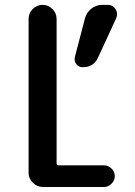

<svg xmlns="http://www.w3.org/2000/svg" viewBox="-20 -750 540 770"><path d="M390.6 -730.5H413.1Q432.6 -730.5 443.4 -713.4Q454.1 -696.3 446.3 -677.7L373 -518.6Q354.5 -479.5 311.5 -480.5Q295.9 -480.5 286.1 -492.7Q276.4 -504.9 280.3 -521.5L320.3 -674.8Q326.2 -699.2 345.7 -714.8Q365.2 -730.5 390.6 -730.5ZM152.3 0Q128.9 0 111.8 -17.1Q94.7 -34.2 94.7 -56.6V-673.8Q94.7 -697.3 111.3 -713.9Q127.9 -730.5 150.9 -730.5Q173.8 -730.5 190.4 -713.9Q207 -697.3 207 -673.8V-95.7Q207 -86.9 215.8 -86.9H396.5Q414.1 -86.9 427.2 -74.2Q440.4 -61.5 440.4 -43.9Q440.4 -26.4 427.2 -13.2Q414.1 0 396.5 0Z"/></svg>

Font: Rounded Mgen+ 1mn medium
Style: Regular
Weight: 500
Designer: [Source Han Sans]
Ryoko NISHIZUKA  (kana & ideographs); Paul D. Hunt (Latin, Greek & Cyrillic); Wenlong ZHANG  (bopomofo
Version: Version 1.059.20150602